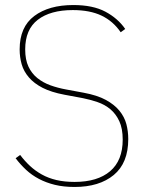

<svg xmlns="http://www.w3.org/2000/svg" viewBox="-20 -730 587 762"><path d="M276 12Q232 12 197.5 3.5Q163 -5 134.5 -20Q106 -35 83.5 -56Q61 -77 42 -102L60 -115Q78 -91 99 -71.5Q120 -52 146 -37.5Q172 -23 204 -15.5Q236 -8 276 -8Q367 -8 417 -50.5Q467 -93 467 -176Q467 -220 453.5 -249Q440 -278 418 -296.5Q396 -315 366.5 -325Q337 -335 306 -341L236 -354Q183 -364 149 -381.5Q115 -399 94.5 -423Q74 -447 66 -475Q58 -503 58 -534Q58 -623 116 -666.5Q174 -710 271 -710Q349 -710 398.5 -683.5Q448 -657 477 -615L459 -602Q429 -646 383 -668Q337 -690 269 -690Q180 -690 130 -651.5Q80 -613 80 -534Q80 -493 93 -465.5Q106 -438 128.5 -420Q151 -402 180 -391.5Q209 -381 242 -375L312 -362Q366 -352 400 -333.5Q434 -315 454 -290.5Q474 -266 481.5 -237.5Q489 -209 489 -178Q489 -83 431.5 -35.5Q374 12 276 12Z"/></svg>

Font: IBM Plex Sans Hebrew Thin
Style: Regular
Weight: 100
Designer: Mike Abbink, Paul van der Laan, Pieter van Rosmalen, Yanek Iontef
Foundry: Bold Monday
Version: Version 1.2